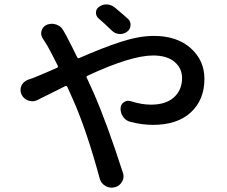

<svg xmlns="http://www.w3.org/2000/svg" viewBox="-20 -821 1040 881"><path d="M567.4 -734.4Q579.1 -723.6 579.1 -707Q579.1 -687.5 563.5 -675.8Q548.8 -665 532.2 -665Q530.3 -665 528.3 -665Q508.8 -666 494.1 -679.7Q458 -714.8 432.6 -736.3Q419.9 -747.1 420.4 -763.7Q420.9 -780.3 433.6 -789.1Q449.2 -800.8 467.8 -800.8Q468.8 -800.8 469.7 -800.8Q489.3 -799.8 504.9 -788.1Q539.1 -759.8 567.4 -734.4ZM176.8 -643.6Q168.9 -655.3 168.9 -668Q168.9 -673.8 170.9 -680.7Q176.8 -700.2 196.3 -708Q207 -711.9 217.8 -711.9Q228.5 -711.9 239.3 -708Q260.7 -700.2 271.5 -679.7Q279.3 -666 284.2 -657.2Q306.6 -615.2 334 -558.6Q336.9 -551.8 343.8 -554.7Q450.2 -601.6 534.2 -628.9Q618.2 -656.2 685.5 -656.2Q792 -656.2 855 -600.1Q918 -543.9 918 -459Q918 -363.3 856 -305.7Q793.9 -248 681.6 -248Q632.8 -248 579.1 -261.7Q557.6 -266.6 544.9 -285.2Q533.2 -301.8 533.2 -322.3Q533.2 -341.8 548.8 -352.5Q558.6 -358.4 568.4 -358.4Q574.2 -358.4 581.1 -356.4Q629.9 -340.8 672.9 -340.8Q741.2 -340.8 778.3 -374.5Q815.4 -408.2 815.4 -462.9Q815.4 -507.8 780.8 -537.1Q746.1 -566.4 682.6 -566.4Q581.1 -566.4 381.8 -473.6Q375 -470.7 377.9 -464.8Q382.8 -455.1 392.6 -432.6Q402.3 -410.2 408.2 -398.4Q470.7 -255.9 543.9 -28.3Q546.9 -20.5 546.9 -11.7Q546.9 1 540 12.7Q528.3 33.2 506.8 38.1Q499 40 492.2 40Q477.5 40 463.9 32.2Q443.4 20.5 437.5 -2Q378.9 -217.8 318.4 -356.4L289.1 -421.9Q286.1 -428.7 279.3 -425.8Q262.7 -417 235.8 -403.8Q209 -390.6 188.5 -380.4Q168 -370.1 152.3 -362.3Q140.6 -356.4 128.9 -356.4Q119.1 -356.4 110.4 -359.4Q87.9 -367.2 78.1 -388.7Q74.2 -398.4 74.2 -408.2Q74.2 -418 78.1 -427.7Q87.9 -447.3 108.4 -455.1Q129.9 -461.9 143.6 -467.8Q193.4 -488.3 241.2 -509.8Q248 -512.7 245.1 -519.5Q217.8 -574.2 197.3 -611.3Q187.5 -627 176.8 -643.6Z"/></svg>

Font: Gen Jyuu Gothic Medium
Style: Regular
Weight: 500
Designer: [Source Han Sans]
Ryoko NISHIZUKA  (kana & ideographs); Paul D. Hunt (Latin, Greek & Cyrillic); Wenlong ZHANG  (bopomofo
Version: Version 1.002.20150607